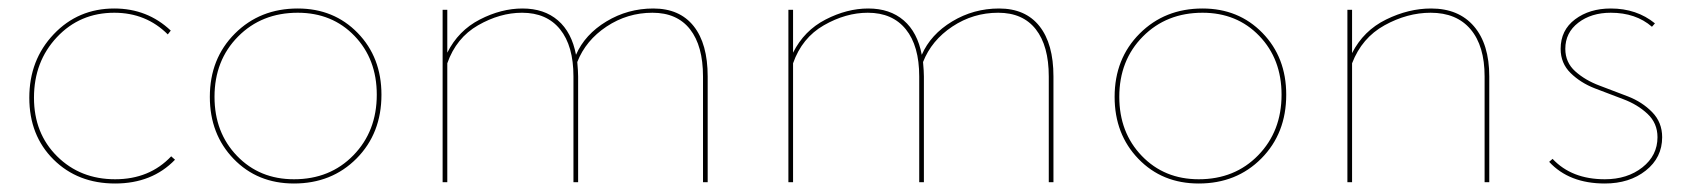

<svg xmlns="http://www.w3.org/2000/svg" viewBox="-20 -429 3983 452"><path d="M251 3Q163 3 106 -53.5Q49 -110 49 -199Q49 -288 106.5 -348.5Q164 -409 249 -409Q327 -409 382 -357L375 -348Q324 -399 249 -399Q168 -399 114 -341.5Q60 -284 60 -199Q60 -115 114.5 -61Q169 -7 251 -7Q332 -7 383 -61L392 -53Q338 3 251 3Z M672 3Q586 3 530 -55Q474 -113 474 -201Q474 -291 533 -350Q592 -409 681 -409Q766 -409 822 -351.5Q878 -294 878 -206Q878 -115 819.5 -56Q761 3 672 3ZM672 -7Q757 -7 812 -63.5Q867 -120 867 -206Q867 -290 814.5 -344.5Q762 -399 681 -399Q596 -399 540.5 -343Q485 -287 485 -201Q485 -117 538 -62Q591 -7 672 -7Z M1518 -409Q1580 -409 1613 -367.5Q1646 -326 1646 -249V0H1635V-249Q1635 -321 1604.5 -360Q1574 -399 1516 -399Q1457 -399 1408 -366.5Q1359 -334 1339 -283Q1341 -261 1341 -249V0H1330V-249Q1330 -321 1298.5 -360Q1267 -399 1209 -399Q1157 -399 1105.5 -369.5Q1054 -340 1033 -280V0H1022V-406H1033V-305Q1059 -357 1109.5 -383Q1160 -409 1210 -409Q1261 -409 1293.5 -381Q1326 -353 1336 -300Q1357 -348 1407.5 -378.5Q1458 -409 1518 -409Z M2332 -409Q2394 -409 2427 -367.5Q2460 -326 2460 -249V0H2449V-249Q2449 -321 2418.5 -360Q2388 -399 2330 -399Q2271 -399 2222 -366.5Q2173 -334 2153 -283Q2155 -261 2155 -249V0H2144V-249Q2144 -321 2112.5 -360Q2081 -399 2023 -399Q1971 -399 1919.5 -369.5Q1868 -340 1847 -280V0H1836V-406H1847V-305Q1873 -357 1923.5 -383Q1974 -409 2024 -409Q2075 -409 2107.5 -381Q2140 -353 2150 -300Q2171 -348 2221.5 -378.5Q2272 -409 2332 -409Z M2802 3Q2716 3 2660 -55Q2604 -113 2604 -201Q2604 -291 2663 -350Q2722 -409 2811 -409Q2896 -409 2952 -351.5Q3008 -294 3008 -206Q3008 -115 2949.5 -56Q2891 3 2802 3ZM2802 -7Q2887 -7 2942 -63.5Q2997 -120 2997 -206Q2997 -290 2944.5 -344.5Q2892 -399 2811 -399Q2726 -399 2670.5 -343Q2615 -287 2615 -201Q2615 -117 2668 -62Q2721 -7 2802 -7Z M3349 -409Q3414 -409 3450 -367Q3486 -325 3486 -249V0H3475V-249Q3475 -321 3442 -360Q3409 -399 3348 -399Q3293 -399 3239.5 -369.5Q3186 -340 3163 -280V0H3152V-406H3163V-304Q3190 -357 3243 -383Q3296 -409 3349 -409Z M3758 3Q3674 3 3627 -48L3635 -55Q3680 -7 3758 -7Q3811 -7 3846.5 -35Q3882 -63 3882 -106Q3882 -139 3858.5 -161Q3835 -183 3801.5 -195.5Q3768 -208 3734.5 -221Q3701 -234 3677.5 -257Q3654 -280 3654 -314Q3654 -358 3688 -383.5Q3722 -409 3772 -409Q3833 -409 3876 -374L3869 -366Q3831 -399 3772 -399Q3726 -399 3695.5 -375.5Q3665 -352 3665 -314Q3665 -282 3688.5 -261Q3712 -240 3745.5 -227.5Q3779 -215 3812.5 -202Q3846 -189 3869.5 -165Q3893 -141 3893 -106Q3893 -58 3854.5 -27.5Q3816 3 3758 3Z"/></svg>

Font: EauTest Hairline
Style: Regular
Weight: 250
Designer: Christian Thalmann (Catharsis Fonts)
Version: Version 0.001;PS 000.001;hotconv 1.0.88;makeotf.lib2.5.64775